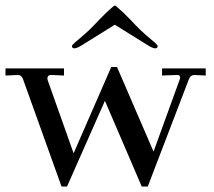

<svg xmlns="http://www.w3.org/2000/svg" viewBox="-33 -669 778 699"><path d="M229 -501Q229 -505 239.5 -514Q250 -523 270.5 -540.5Q291 -558 308 -576L331 -600L355 -624Q382 -649 385 -649Q388 -649 415 -624L439 -600L462 -576Q479 -558 499.5 -540.5Q520 -523 530.5 -514Q541 -505 541 -501Q541 -493 532 -493Q523 -493 504 -505L385 -579L266 -505Q247 -493 238 -493Q229 -493 229 -501ZM557 -420H716V-394L675 -396Q660 -396 654 -379L505 10H483L349 -302L211 10H191L50 -383Q44 -396 33 -396L-13 -394V-420H200V-394L156 -396Q145 -397 141.5 -391Q138 -385 141 -376L235 -111L372 -425H393L526 -117L621 -379Q624 -385 622 -391Q620 -397 610 -396L557 -394Z"/></svg>

Font: Unna
Style: Regular
Weight: 400
Designer: Jorge de Buen U.
Foundry: Omnibus-Type
Version: Version 2.006;PS 002.006;hotconv 1.0.70;makeotf.lib2.5.58329